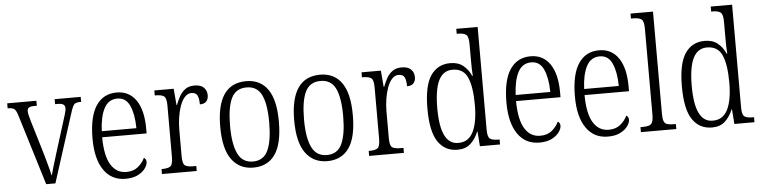

<svg xmlns="http://www.w3.org/2000/svg" viewBox="-46 -988 4855 1226"><g transform="rotate(-5 2381.5 -375.0)"><path d="M69 -454Q59 -486 47 -495Q35 -504 5 -504V-536H192V-504H178Q151 -504 141 -497Q131 -490 131 -474Q131 -463 136 -443.5Q141 -424 146 -407L204 -214Q212 -187 220.5 -156.5Q229 -126 236.5 -98Q244 -70 248 -51Q253 -71 265.5 -112.5Q278 -154 295 -209L348 -378Q360 -415 366.5 -437.5Q373 -460 373 -473Q373 -489 362 -496.5Q351 -504 324 -504H309V-536H476V-504H469Q442 -504 431.5 -493Q421 -482 408 -440L267 0H208Z M716 10Q627 10 577.5 -61.5Q528 -133 528 -263Q528 -404 574.5 -474Q621 -544 707 -544Q787 -544 831 -480Q875 -416 875 -298V-267H590Q591 -147 626.5 -90Q662 -33 725 -33Q771 -33 800 -57Q829 -81 844 -113Q850 -110 854.5 -103.5Q859 -97 859 -85Q859 -67 843 -44.5Q827 -22 795.5 -6Q764 10 716 10ZM813 -306Q812 -395 787.5 -450Q763 -505 708 -505Q651 -505 623 -452Q595 -399 591 -306Z M950 0V-32H955Q992 -32 1007.5 -43.5Q1023 -55 1023 -106V-433Q1023 -481 1007 -492.5Q991 -504 953 -504H948V-536H1072L1081 -431H1084Q1095 -460 1109.5 -486Q1124 -512 1147 -528.5Q1170 -545 1205 -545Q1246 -545 1265.5 -525.5Q1285 -506 1285 -476Q1285 -452 1272 -437Q1259 -422 1230 -422Q1230 -459 1220.5 -479Q1211 -499 1182 -499Q1158 -499 1139.5 -478.5Q1121 -458 1109 -424.5Q1097 -391 1091 -351.5Q1085 -312 1085 -275V-103Q1085 -54 1100.5 -43Q1116 -32 1153 -32H1173V0Z M1535 10Q1447 10 1397 -58Q1347 -126 1347 -268Q1347 -544 1537 -544Q1627 -544 1675 -476Q1723 -408 1723 -268Q1723 -126 1675 -58Q1627 10 1535 10ZM1536 -29Q1605 -29 1633 -90.5Q1661 -152 1661 -268Q1661 -386 1632.5 -445Q1604 -504 1536 -504Q1467 -504 1438.5 -445Q1410 -386 1410 -268Q1410 -151 1439.5 -90Q1469 -29 1536 -29Z M2009 10Q1921 10 1871 -58Q1821 -126 1821 -268Q1821 -544 2011 -544Q2101 -544 2149 -476Q2197 -408 2197 -268Q2197 -126 2149 -58Q2101 10 2009 10ZM2010 -29Q2079 -29 2107 -90.5Q2135 -152 2135 -268Q2135 -386 2106.5 -445Q2078 -504 2010 -504Q1941 -504 1912.5 -445Q1884 -386 1884 -268Q1884 -151 1913.5 -90Q1943 -29 2010 -29Z M2278 0V-32H2283Q2320 -32 2335.5 -43.5Q2351 -55 2351 -106V-433Q2351 -481 2335 -492.5Q2319 -504 2281 -504H2276V-536H2400L2409 -431H2412Q2423 -460 2437.5 -486Q2452 -512 2475 -528.5Q2498 -545 2533 -545Q2574 -545 2593.5 -525.5Q2613 -506 2613 -476Q2613 -452 2600 -437Q2587 -422 2558 -422Q2558 -459 2548.5 -479Q2539 -499 2510 -499Q2486 -499 2467.5 -478.5Q2449 -458 2437 -424.5Q2425 -391 2419 -351.5Q2413 -312 2413 -275V-103Q2413 -54 2428.5 -43Q2444 -32 2481 -32H2501V0Z M2844 10Q2764 10 2719.5 -55.5Q2675 -121 2675 -267Q2675 -414 2719.5 -479.5Q2764 -545 2845 -545Q2896 -545 2928 -519Q2960 -493 2978 -452H2982Q2980 -476 2979.5 -502.5Q2979 -529 2979 -555V-654Q2979 -704 2963 -716Q2947 -728 2912 -728H2903V-760H3040V-101Q3040 -55 3055.5 -43.5Q3071 -32 3107 -32H3117V0H2988L2981 -95H2979Q2959 -47 2927.5 -18.5Q2896 10 2844 10ZM2854 -33Q2919 -33 2949 -94Q2979 -155 2979 -266Q2979 -381 2952.5 -441.5Q2926 -502 2856 -502Q2796 -502 2767 -443.5Q2738 -385 2738 -265Q2738 -147 2767 -89.5Q2796 -32 2854 -33Z M3369 10Q3280 10 3230.5 -61.5Q3181 -133 3181 -263Q3181 -404 3227.5 -474Q3274 -544 3360 -544Q3440 -544 3484 -480Q3528 -416 3528 -298V-267H3243Q3244 -147 3279.5 -90Q3315 -33 3378 -33Q3424 -33 3453 -57Q3482 -81 3497 -113Q3503 -110 3507.5 -103.5Q3512 -97 3512 -85Q3512 -67 3496 -44.5Q3480 -22 3448.5 -6Q3417 10 3369 10ZM3466 -306Q3465 -395 3440.5 -450Q3416 -505 3361 -505Q3304 -505 3276 -452Q3248 -399 3244 -306Z M3808 10Q3719 10 3669.5 -61.5Q3620 -133 3620 -263Q3620 -404 3666.5 -474Q3713 -544 3799 -544Q3879 -544 3923 -480Q3967 -416 3967 -298V-267H3682Q3683 -147 3718.5 -90Q3754 -33 3817 -33Q3863 -33 3892 -57Q3921 -81 3936 -113Q3942 -110 3946.5 -103.5Q3951 -97 3951 -85Q3951 -67 3935 -44.5Q3919 -22 3887.5 -6Q3856 10 3808 10ZM3905 -306Q3904 -395 3879.5 -450Q3855 -505 3800 -505Q3743 -505 3715 -452Q3687 -399 3683 -306Z M4020 0V-32H4031Q4058 -32 4073.5 -36.5Q4089 -41 4096 -56.5Q4103 -72 4103 -105V-656Q4103 -705 4086.5 -716.5Q4070 -728 4035 -728H4020V-760H4164V-105Q4164 -72 4170.5 -56.5Q4177 -41 4193 -36.5Q4209 -32 4236 -32H4247V0Z M4475 10Q4395 10 4350.5 -55.5Q4306 -121 4306 -267Q4306 -414 4350.5 -479.5Q4395 -545 4476 -545Q4527 -545 4559 -519Q4591 -493 4609 -452H4613Q4611 -476 4610.5 -502.5Q4610 -529 4610 -555V-654Q4610 -704 4594 -716Q4578 -728 4543 -728H4534V-760H4671V-101Q4671 -55 4686.5 -43.5Q4702 -32 4738 -32H4748V0H4619L4612 -95H4610Q4590 -47 4558.5 -18.5Q4527 10 4475 10ZM4485 -33Q4550 -33 4580 -94Q4610 -155 4610 -266Q4610 -381 4583.5 -441.5Q4557 -502 4487 -502Q4427 -502 4398 -443.5Q4369 -385 4369 -265Q4369 -147 4398 -89.5Q4427 -32 4485 -33Z"/></g></svg>

Font: Noto Serif Tamil Condensed Light
Style: Italic
Weight: 300
Width: 3
Italic angle: -12°
Designer: Indian Type Foundry, Tom Grace, and the Monotype Design Team
Foundry: Monotype Imaging Inc.
Version: Version 2.003; ttfautohint (v1.8.4.7-5d5b)